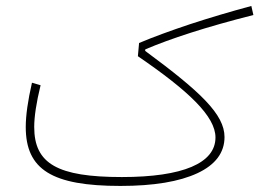

<svg xmlns="http://www.w3.org/2000/svg" viewBox="-20 -613 855 633"><path d="M85.4 -340.3C71.8 -281.2 64.9 -232.4 64.9 -194.3C64.9 -53.7 151.4 0 377 0C486.8 0 571.3 -14.2 630.9 -42C690.4 -69.8 720.2 -109.9 720.2 -161.1C720.2 -235.8 641.6 -310.1 458.5 -445.3L459 -450.2C541.5 -485.4 658.7 -523.9 815.4 -563.5L808.6 -593.3C737.8 -574.2 670.4 -554.2 606.4 -533.2C542 -511.7 485.8 -491.2 438.5 -471.2L434.6 -427.7C602.1 -313 690.4 -229.5 690.4 -159.7C690.4 -75.2 583 -29.3 381.8 -29.3C169.4 -29.3 92.8 -73.2 92.8 -194.3C92.8 -228 99.6 -273.9 113.8 -332Z"/></svg>

Font: Estedad Thin
Style: Regular
Weight: 100
Designer: Amin Abedi
Version: Version 7.3